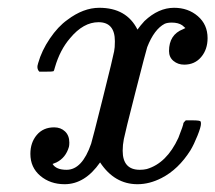

<svg xmlns="http://www.w3.org/2000/svg" viewBox="-20 -462 553 493"><path d="M333 11Q274 11 237 -45Q198 11 146 11Q109 11 83.5 -10.5Q58 -32 58 -67Q58 -96 74.5 -115.5Q91 -135 119 -135Q136 -135 147 -124.5Q158 -114 158 -96Q158 -89 157 -85Q149 -57 125 -45L115 -41Q124 -26 151 -26Q191 -26 214 -93Q217 -102 244 -210Q271 -318 273 -330Q275 -339 275 -356Q275 -405 233 -405Q194 -405 160 -364Q134 -334 121 -289Q119 -280 117 -279Q115 -278 98 -278H81Q73 -286 78 -300Q87 -332 108 -363Q129 -394 153 -411Q194 -442 235 -442Q305 -442 333 -386Q340 -396 351 -408Q387 -442 427 -442Q463 -442 488 -420.5Q513 -399 513 -364Q513 -335 496.5 -315.5Q480 -296 453 -296Q437 -296 425.5 -305.5Q414 -315 414 -331Q414 -373 450 -387L456 -390L448 -397Q438 -404 421 -404Q410 -404 403 -401Q376 -387 358 -341Q355 -332 328 -226.5Q301 -121 298 -105Q295 -90 295 -75Q295 -26 339 -26Q349 -26 357 -28Q408 -43 438 -108Q451 -141 451 -146Q451 -147 457 -153H474Q494 -153 495 -150Q496 -149 496 -144Q496 -136 487 -113.5Q478 -91 469 -76Q438 -27 395 -5Q364 11 333 11Z"/></svg>

Font: KaTeX_Main
Style: Italic
Weight: 400
Version: Version 1.1; ttfautohint (v1.3)